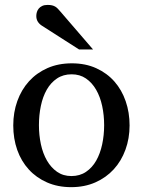

<svg xmlns="http://www.w3.org/2000/svg" viewBox="-20 -753 584 785"><path d="M405.8 -241.2Q405.8 -282.2 397.7 -319.8Q389.6 -357.4 373 -386.2Q356.4 -415 331.5 -432.1Q306.6 -449.2 272.9 -449.2Q238.3 -449.2 212.9 -432.1Q187.5 -415 171.1 -386.2Q154.8 -357.4 147 -319.8Q139.2 -282.2 139.2 -241.2Q139.2 -200.7 147.2 -163.1Q155.3 -125.5 171.9 -96.7Q188.5 -67.9 213.4 -50.5Q238.3 -33.2 272 -33.2Q306.2 -33.2 331.5 -50.3Q356.9 -67.4 373.3 -96.2Q389.6 -125 397.7 -162.6Q405.8 -200.2 405.8 -241.2ZM509.8 -240.2Q509.8 -187 492.9 -140.9Q476.1 -94.7 445.1 -60.8Q414.1 -26.9 369.9 -7.3Q325.7 12.2 271 12.2Q216.3 12.2 172.4 -7.1Q128.4 -26.4 97.7 -60.1Q66.9 -93.8 50.5 -139.9Q34.2 -186 34.2 -240.2Q34.2 -293.5 50.8 -339.8Q67.4 -386.2 98.6 -420.7Q129.9 -455.1 174.1 -474.6Q218.3 -494.1 273.9 -494.1Q329.6 -494.1 373.5 -474.1Q417.5 -454.1 447.8 -419.7Q478 -385.3 493.9 -339.1Q509.8 -293 509.8 -240.2ZM303.2 -550.8 151.4 -647.9Q140.6 -654.8 134.5 -664.6Q128.4 -674.3 128.4 -688Q128.4 -695.8 130.9 -703.9Q133.3 -711.9 138.7 -718.3Q144 -724.6 152.8 -728.8Q161.6 -732.9 174.3 -732.9Q185.1 -732.9 192.4 -731.2Q199.7 -729.5 205.6 -726.1Q211.4 -722.7 216.3 -717.5Q221.2 -712.4 226.6 -706.1L360.4 -550.8Z"/></svg>

Font: BabelStone Ogham Bound
Style: Italic
Weight: 400
Italic angle: -30°
Designer: Andrew West
Foundry: BabelStone
Version: Version 2.02 March 14, 2022